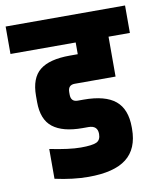

<svg xmlns="http://www.w3.org/2000/svg" viewBox="-119 -733 666 806"><g transform="rotate(-10 214.5 -330.0)"><path d="M378 -384H204Q175 -384 175 -353V-343Q175 -312 204 -312H229Q321 -312 364.5 -276Q408 -240 408 -163V-156Q408 -71 355.5 -30Q303 11 194 11Q128 11 51 -6V-133Q134 -116 183 -116Q232 -116 250 -124.5Q268 -133 268 -159Q268 -195 229 -195H204Q120 -195 77.5 -228Q35 -261 35 -336V-362Q35 -438 76 -471Q117 -504 204 -504H238V-554H-40V-671H469V-554H378Z"/></g></svg>

Font: Khand
Style: Bold
Weight: 700
Designer: Devanagari: Sanchit Sawaria, Jyotish Sonowal; Latin: Satya Rajpurohit
Foundry: Indian Type Foundry
Version: Version 1.101;PS 1.0;hotconv 1.0.78;makeotf.lib2.5.61930; tt